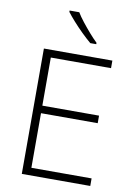

<svg xmlns="http://www.w3.org/2000/svg" viewBox="-101 -1013 755 1077"><g transform="rotate(10 276.0 -474.5)"><path d="M491 0H101V-714H491V-671H148V-397H471V-354H148V-43H491ZM261 -949Q274 -927 296 -899Q318 -871 341.5 -844Q365 -817 386 -797V-789H352Q327 -810 299 -837.5Q271 -865 246.5 -892.5Q222 -920 206 -941V-949Z"/></g></svg>

Font: Noto Kufi Arabic ExtraLight
Style: Regular
Weight: 200
Designer: Monotype Design Team, David Williams, Khaled Hosny
Foundry: Google LLC
Version: Version 2.109; ttfautohint (v1.8.4.7-5d5b)